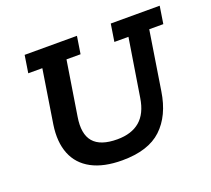

<svg xmlns="http://www.w3.org/2000/svg" viewBox="-105 -716 943 859"><g transform="rotate(-20 366.5 -286.5)"><path d="M340 10Q252 10 195 -20.5Q138 -51 115 -108.5Q92 -166 104 -246L144 -500H77L90 -583H339L326 -500H259L218 -242Q205 -163 238 -124.5Q271 -86 351 -86Q419 -86 459 -120Q499 -154 510 -225L554 -500H487L500 -583H733L720 -500H653L609 -221Q592 -110 528 -50Q464 10 340 10Z"/></g></svg>

Font: Rokkitt SemiBold
Style: Italic
Weight: 600
Italic angle: -9°
Designer: Vernon Adams
Foundry: Vernon Adams
Version: Version 3.103